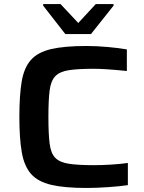

<svg xmlns="http://www.w3.org/2000/svg" viewBox="-20 -924 716 952"><path d="M408 8Q300 8 234 -7.5Q168 -23 134 -61.5Q100 -100 88 -169Q76 -238 76 -344Q76 -451 87.5 -519.5Q99 -588 133 -626.5Q167 -665 233 -680.5Q299 -696 408 -696Q458 -696 514 -691Q570 -686 609 -679V-572Q561 -577 517.5 -580Q474 -583 446 -583Q367 -583 321.5 -576Q276 -569 254 -546Q232 -523 226 -475Q220 -427 220 -344Q220 -261 226 -212.5Q232 -164 254 -141.5Q276 -119 321.5 -112Q367 -105 446 -105Q486 -105 533 -108Q580 -111 614 -116V-6Q573 0 515 4Q457 8 408 8ZM304 -755 194 -896V-904H280L368 -810L455 -904H543V-896L431 -755Z"/></svg>

Font: Saira Expanded SemiBold
Style: Regular
Weight: 600
Width: 7
Designer: Hector Gatti with collaboration of the Omnibus-Type team
Foundry: Omnibus-Type
Version: Version 1.100; ttfautohint (v1.8.3)